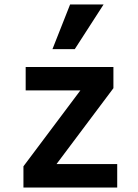

<svg xmlns="http://www.w3.org/2000/svg" viewBox="-20 -840 620 860"><path d="M85 0H505V-105H233L488 -445V-540H95V-435H340L85 -95ZM444 -820H294L215 -620H315Z"/></svg>

Font: CommitMono-dimboump
Style: Bold
Weight: 700
Monospace: yes
Designer: Eigil Nikolajsen
Foundry: Eigil Nikolajsen
Version: Version 1.143